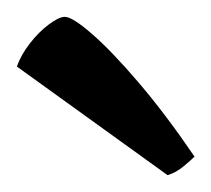

<svg xmlns="http://www.w3.org/2000/svg" viewBox="-20 -773 251 228"><path d="M179 -565 0 -694Q5 -708 15.5 -721.5Q26 -735 38 -744Q50 -753 57 -753Q66 -753 89.5 -732.5Q113 -712 145 -674.5Q177 -637 211 -587Q207 -583 198 -575.5Q189 -568 179 -565Z"/></svg>

Font: Texturina Medium 12pt
Style: Regular
Weight: 400
Version: Version 1.002